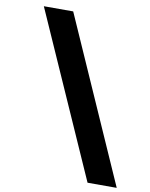

<svg xmlns="http://www.w3.org/2000/svg" viewBox="-97 -771 820 1050"><g transform="rotate(10 312.5 -245.5)"><path d="M463 209 60 -700H223L625 209Z"/></g></svg>

Font: Red Hat Mono
Style: Regular
Weight: 300
Monospace: yes
Designer: Pentagram, MCKL
Foundry: Pentagram, MCKL
Version: Version 1.023